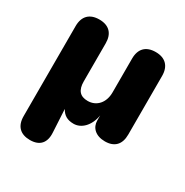

<svg xmlns="http://www.w3.org/2000/svg" viewBox="-160 -632 919 952"><g transform="rotate(30 300.0 -156.0)"><path d="M139 189C195 189 223 157 219 99L212 -31C228 -2 250 11 286 11C328 11 369 -25 380 -91V-62C380 -22 410 9 464 9C519 9 548 -22 548 -78V-414C548 -470 517 -501 462 -501C406 -501 376 -470 376 -414V-220C376 -161 340 -122 290 -122C246 -122 225 -146 225 -197V-414C225 -470 195 -501 139 -501C84 -501 53 -470 53 -414V102C53 159 84 189 139 189Z"/></g></svg>

Font: SN Pro Heavy
Style: Regular
Weight: 800
Designer: Tobias Whetton
Foundry: Supernotes
Version: Version 1.001;Glyphs 3.2 (3249)